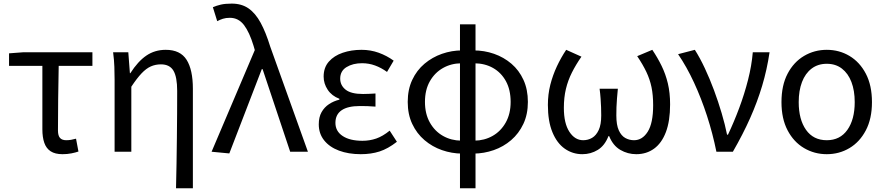

<svg xmlns="http://www.w3.org/2000/svg" viewBox="-20 -829 4835 1049"><path d="M321.8 13.4Q280.9 13.4 256.8 -2.4Q232.7 -18.1 222.1 -48.5Q211.5 -78.8 211.5 -122.3V-469H29.4V-537.6L106.5 -543.4H484.9V-469H300.7Q298.9 -377.1 297.8 -287.7Q296.7 -198.3 296.7 -116.3Q296.7 -87.6 308 -75.2Q319.3 -62.9 342 -62.9Q355.5 -62.9 368.7 -65.2Q381.9 -67.5 395.4 -71.3L408.6 -1.1Q392.8 4.4 370.1 8.9Q347.4 13.4 321.8 13.4Z M941.7 199.6Q943.4 133.6 944.5 64Q945.6 -5.5 946.4 -74.2Q947.2 -142.8 947.6 -208.1Q948 -273.5 948 -332.4Q948 -408.5 927.6 -442.9Q907.1 -477.4 859.3 -477.4Q829.4 -477.4 804 -466.1Q778.7 -454.9 753.3 -428.1Q727.9 -401.3 697.5 -355.2V0H606.1V-394.4Q606.1 -427.2 604.8 -463.9Q603.6 -500.7 598 -543.4H681L689.7 -429.1H692.1Q733.6 -494 779.8 -525.4Q825.9 -556.8 885.7 -556.8Q964.9 -556.8 999.4 -502.4Q1033.8 -448 1033.8 -344.1V199.6Z M1232.9 9.3 1136 0 1372.1 -555.4 1365.5 -578.3Q1342.8 -653.3 1312.8 -692.5Q1282.8 -731.7 1236 -731.7Q1213.8 -731.7 1197.6 -726.4Q1181.3 -721.1 1166.8 -713.3L1143 -789.6Q1162.9 -798.2 1186.5 -803.8Q1210.1 -809.3 1246 -809.3Q1300.2 -809.3 1338 -783Q1375.8 -756.7 1404.1 -704.5Q1432.4 -652.3 1456.4 -574.4L1662.3 0H1565.4L1414.7 -451.3H1410.3Z M1950.9 13.4Q1884 13.4 1832 -6.1Q1780 -25.6 1750.8 -62.4Q1721.6 -99.1 1721.6 -149.6Q1721.6 -188.8 1736.7 -215.9Q1751.9 -243 1777.6 -260Q1803.3 -277 1834.2 -284.4V-289.4Q1792.5 -305.2 1770.4 -338.7Q1748.2 -372.2 1748.2 -410.5Q1748.2 -460.1 1776.8 -492.5Q1805.4 -524.8 1852.5 -540.8Q1899.5 -556.8 1955.4 -556.8Q2004.6 -556.8 2048.9 -540.9Q2093.3 -524.9 2130.8 -497.6L2094.5 -436Q2062.8 -458.9 2029.2 -471.2Q1995.6 -483.6 1958.1 -483.6Q1907.9 -483.6 1873.3 -462.4Q1838.7 -441.2 1838.7 -399.5Q1838.7 -362.5 1868.4 -339Q1898 -315.5 1963.3 -315.5Q1979.5 -315.5 1995.7 -316.3Q2011.9 -317.2 2031.5 -318.2V-246.5Q2007.7 -248.5 1987.4 -249.1Q1967.1 -249.7 1946.5 -249.7Q1879.9 -249.7 1846.3 -226.5Q1812.6 -203.3 1812.6 -157.8Q1812.6 -112.1 1852 -86Q1891.4 -59.8 1960.4 -59.8Q1999.7 -59.8 2035.5 -72.1Q2071.3 -84.5 2109 -115.2L2148.5 -54.4Q2099.6 -16.3 2053.6 -1.4Q2007.6 13.4 1950.9 13.4Z M2504.4 10.2Q2447.9 9.8 2394.7 -8.8Q2341.6 -27.3 2299.3 -63.4Q2256.9 -99.5 2232.3 -151.9Q2207.6 -204.2 2207.6 -272.2Q2207.6 -340.1 2232.3 -392.6Q2256.9 -445.1 2299.3 -480.8Q2341.6 -516.4 2394.7 -535Q2447.9 -553.6 2504.4 -553.6L2500.1 -483.2Q2445.4 -482.8 2400.6 -457.6Q2355.7 -432.4 2328.7 -385.3Q2301.8 -338.2 2301.8 -272.2Q2301.8 -206.8 2328.7 -159.2Q2355.7 -111.6 2400.6 -86.3Q2445.4 -61 2500.1 -60.6ZM2567.3 10.2 2571.6 -60.6Q2626.2 -61 2671.1 -86.3Q2716 -111.6 2742.9 -159.2Q2769.9 -206.8 2769.9 -272.2Q2769.9 -338.2 2744.2 -385.3Q2718.4 -432.4 2673.8 -457.6Q2629.3 -482.8 2571.6 -483.2L2567.3 -553.6Q2626 -553.6 2679.3 -535Q2732.5 -516.4 2774.2 -480.8Q2816 -445.1 2840 -392.6Q2864.1 -340.1 2864.1 -272.2Q2864.1 -204.2 2839.4 -151.9Q2814.7 -99.5 2772.7 -63.4Q2730.7 -27.3 2677.6 -8.8Q2624.4 9.8 2567.3 10.2ZM2493.1 199.6V-696.2H2578V199.6Z M3161.6 13.4Q3108.5 13.4 3065.7 -16.6Q3022.9 -46.6 2998.2 -106.6Q2973.4 -166.6 2973.4 -255.8Q2973.4 -313.6 2986.7 -366Q3000.1 -418.4 3022.6 -466.5Q3045.2 -514.6 3073.4 -556.8L3156.7 -519.4Q3126 -475.2 3104.6 -432.5Q3083.1 -389.8 3071.9 -343.1Q3060.7 -296.3 3060.7 -239.7Q3060.7 -155 3090.8 -109Q3121 -62.9 3166.3 -62.9Q3192.8 -62.9 3215 -75.9Q3237.2 -89 3251 -118.5Q3264.8 -148 3264.8 -198.1Q3264.8 -220.8 3264 -243.2Q3263.2 -265.6 3261.4 -290.5Q3259.7 -315.5 3255.9 -344.2H3355.7Q3352.9 -315.5 3350.9 -290.5Q3348.9 -265.6 3348.1 -243.2Q3347.4 -220.8 3347.4 -198.1Q3347.4 -146.4 3360.8 -116.9Q3374.2 -87.4 3396.3 -75.1Q3418.4 -62.9 3444.1 -62.9Q3489.6 -62.9 3519 -109.6Q3548.5 -156.3 3548.5 -253.9Q3548.5 -309.9 3539.5 -353Q3530.4 -396.1 3511.3 -436.3Q3492.1 -476.6 3461.4 -522.2L3543.9 -556.8Q3573.2 -513.3 3594.9 -468.7Q3616.7 -424.1 3628.9 -373.1Q3641.1 -322.1 3641.1 -258.6Q3641.1 -167.9 3618.2 -107.5Q3595.4 -47.2 3553.7 -16.9Q3512 13.4 3456.3 13.4Q3409.5 13.4 3369.3 -10Q3329.1 -33.4 3308.2 -85.2H3304.2Q3284.2 -33.4 3246 -10Q3207.7 13.4 3161.6 13.4Z M3894.1 0Q3873.9 -99.9 3842.8 -195.8Q3811.7 -291.6 3771.8 -377.8Q3732 -464 3684.8 -533L3776.3 -556.8Q3804.4 -512.7 3831 -455.8Q3857.7 -398.9 3881 -336.2Q3904.3 -273.4 3922.7 -211.1Q3941.2 -148.8 3952.3 -93.2H3957.3Q3990.4 -162.9 4018.7 -238.9Q4047.1 -314.8 4066.9 -392.5Q4086.7 -470.2 4092.9 -543.4H4184.5Q4170.5 -448.5 4144.1 -360.3Q4117.7 -272.1 4078.6 -184.2Q4039.5 -96.2 3984.1 0Z M4497.1 13.4Q4429.4 13.4 4372.9 -20Q4316.4 -53.3 4283 -117Q4249.6 -180.6 4249.6 -271Q4249.6 -362.5 4283 -426.3Q4316.4 -490 4372.9 -523.4Q4429.4 -556.8 4497.1 -556.8Q4565.2 -556.8 4621.2 -523.4Q4677.2 -490 4710.6 -426.3Q4744 -362.5 4744 -271Q4744 -180.6 4710.6 -117Q4677.2 -53.3 4621.2 -20Q4565.2 13.4 4497.1 13.4ZM4497.1 -62.9Q4569.7 -62.9 4609.7 -119.5Q4649.8 -176.2 4649.8 -271Q4649.8 -333.8 4631.9 -380.8Q4614 -427.8 4579.8 -454.2Q4545.7 -480.5 4497.1 -480.5Q4448.8 -480.5 4414.2 -454.2Q4379.6 -427.8 4361.7 -380.8Q4343.8 -333.8 4343.8 -271Q4343.8 -176.2 4383.8 -119.5Q4423.9 -62.9 4497.1 -62.9Z"/></svg>

Font: Noto Sans JP
Style: Regular
Weight: 100
Designer: Ryoko NISHIZUKA 西塚涼子 (kana, bopomofo & ideographs); Paul D. Hunt (Latin, Greek & Cyrillic); Sandoll Communications 산돌커뮤니
Foundry: Adobe
Version: Version 2.004;hotconv 1.0.118;makeotfexe 2.5.65603